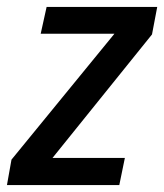

<svg xmlns="http://www.w3.org/2000/svg" viewBox="-46 -532 472 552"><path d="M391 -433 105 -78H313L297 0H-26L-13 -73L283 -435H71L88 -512H406Z"/></svg>

Font: Decalotype Medium Italic
Style: Regular
Weight: 500
Italic angle: -12°
Designer: Alfredo Marco Pradil
Foundry: Alfredo Marco Pradil
Version: Version 1.0